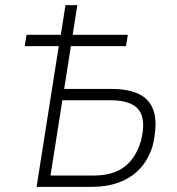

<svg xmlns="http://www.w3.org/2000/svg" viewBox="-20 -725 685 745"><path d="M122 0 208 -546H76L83 -590H216L234 -705H280L262 -590H476L469 -546H255L229 -380H413Q482 -380 524 -357.5Q566 -335 578.5 -286.5Q591 -238 572 -158Q555 -104 521.5 -69Q488 -34 441 -17Q394 0 338 0ZM176 -44H345Q416 -44 460.5 -76Q505 -108 526 -175Q548 -259 519.5 -297.5Q491 -336 408 -336H222Z"/></svg>

Font: Nunito Sans 7pt Condensed ExtraLight
Style: Italic
Weight: 250
Width: 3
Italic angle: -9°
Designer: Vernon Adams
Foundry: Vernon Adams
Version: Version 3.101;gftools[0.9.27]